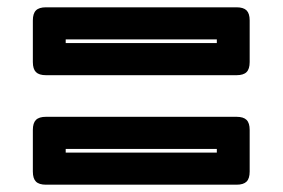

<svg xmlns="http://www.w3.org/2000/svg" viewBox="-20 -623 774 526"><path d="M106 -417Q87 -417 78.5 -425.5Q70 -434 70 -453V-567Q70 -586 78.5 -594.5Q87 -603 106 -603H628Q647 -603 655.5 -594.5Q664 -586 664 -567V-453Q664 -434 655.5 -425.5Q647 -417 628 -417ZM160 -505H574V-515H160ZM106 -117Q87 -117 78.5 -125.5Q70 -134 70 -153V-267Q70 -286 78.5 -294.5Q87 -303 106 -303H628Q647 -303 655.5 -294.5Q664 -286 664 -267V-153Q664 -134 655.5 -125.5Q647 -117 628 -117ZM160 -205H574V-215H160Z"/></svg>

Font: Bungee Inline
Style: Regular
Weight: 400
Designer: David Jonathan Ross
Foundry: David Jonathan Ross
Version: Version 1.001;PS 1.0;hotconv 1.0.72;makeotf.lib2.5.5900